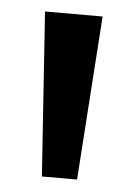

<svg xmlns="http://www.w3.org/2000/svg" viewBox="-37 -839 303 435"><g transform="rotate(5 114.0 -621.5)"><path d="M74 -435 48.5 -808H179.5L154 -435Z"/></g></svg>

Font: Encode Sans SmBold
Style: Regular
Weight: 600
Designer: Multiple Designers
Foundry: Impallari Type
Version: Version 3.002; ttfautohint (v1.8.3) -l 8 -r 50 -G 200 -x 14 